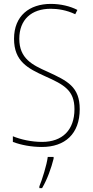

<svg xmlns="http://www.w3.org/2000/svg" viewBox="-20 -744 475 985"><path d="M389 -184C389 -299 326 -329 224 -376C145 -411 79 -444 79 -545C79 -644 142 -699 240 -699C275 -699 320 -693 366 -671L377 -693C341 -712 291 -724 241 -724C131 -724 52 -663 52 -545C52 -429 123 -393 211 -353C310 -309 362 -280 362 -184C362 -77 300 -16 196 -16C142 -16 87 -28 46 -45V-16C88 0 141 10 195 10C313 10 389 -57 389 -184ZM255 70V61H225C220 102 196 178 182 212V221H196C223 175 243 118 255 70Z"/></svg>

Font: Noto Sans Armenian Condensed Thin
Style: Regular
Weight: 100
Width: 3
Designer: Monotype Design Team
Foundry: Monotype Imaging Inc.
Version: Version 2.008